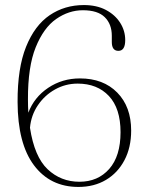

<svg xmlns="http://www.w3.org/2000/svg" viewBox="-20 -729 579 759"><path d="M311.5 -709Q362 -709 398.5 -689.8Q435 -670.5 455 -639Q475 -607.5 475 -570.5Q475 -528 448 -528Q422 -528 422 -563V-587.5Q422 -633.5 394.2 -661Q366.5 -688.5 307.5 -688.5Q252 -688.5 202.2 -654Q152.5 -619.5 121.2 -542.2Q90 -465 90.5 -336Q90.5 -308.5 92 -283.5Q115 -344.5 170.5 -381.8Q226 -419 296 -419Q388.5 -419 443.5 -363Q498.5 -307 498.5 -213Q498.5 -146 472 -95.8Q445.5 -45.5 398.8 -17.8Q352 10 290 10Q178.5 10 114.2 -75.8Q50 -161.5 49.5 -326Q49 -459.5 83 -544Q117 -628.5 176.2 -668.8Q235.5 -709 311.5 -709ZM287 -398.5Q239 -398.5 197.8 -375.5Q156.5 -352.5 129.8 -313Q103 -273.5 98.5 -224Q116 -109.5 168.2 -60Q220.5 -10.5 294 -10.5Q367 -10.5 411.8 -61.2Q456.5 -112 456.5 -206.5Q456.5 -300.5 410.5 -349.5Q364.5 -398.5 287 -398.5Z"/></svg>

Font: Fraunces 9pt S000 Thin
Style: Regular
Weight: 100
Version: Version 1.000; ttfautohint (v1.8.3)